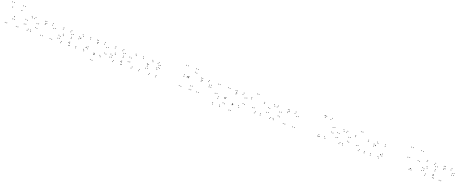

<svg xmlns="http://www.w3.org/2000/svg" viewBox="298 -3494 15524 6457"><g transform="rotate(20 8060.0 -265.0)"><path d="M151 10V-10H131V10ZM151 -558V-578H131V-558ZM156.5 -558V-578H136.5V-558ZM293.5 -184.5V-204.5H273.5V-184.5ZM346 -184.5V-204.5H326V-184.5ZM480.5 -558V-578H460.5V-558ZM487 -558V-578H467V-558ZM487 10V-10H467V10ZM548.5 10V-10H528.5V10ZM548.5 -719.5V-739.5H528.5V-719.5ZM482.5 -719.5V-739.5H462.5V-719.5ZM328 -271.5V-291.5H308V-271.5ZM318.5 -271.5V-291.5H298.5V-271.5ZM160 -719.5V-739.5H140V-719.5ZM91.5 -719.5V-739.5H71.5V-719.5ZM91.5 10V-10H71.5V10Z M1004.5 10V-10H984.5V10ZM1170 -155V-175H1150V-155ZM1170 -325V-345H1150V-325ZM1014.5 -490V-510H994.5V-490ZM875 -490V-510H855V-490ZM710 -325V-345H690V-325ZM710 -155V-175H690V-155ZM875 10V-10H855V10ZM768 -170V-190H748V-170ZM768 -310V-330H748V-310ZM898 -441V-461H878V-441ZM981.5 -441V-461H961.5V-441ZM1112 -310V-330H1092V-310ZM1112 -170V-190H1092V-170ZM981.5 -39V-59H961.5V-39ZM898 -39V-59H878V-39Z M1759.5 10V-10H1739.5V10ZM1759.5 -376V-396H1739.5V-376ZM1638 -501.5V-521.5H1618V-501.5ZM1380 -422V-442H1360V-422ZM1380 -381V-401H1360V-381ZM1619 -443.5V-463.5H1599V-443.5ZM1696.5 -358.5V-378.5H1676.5V-358.5ZM1696.5 10V-10H1676.5V10ZM1422.5 10V-10H1402.5V10ZM1422.5 -431.5V-451.5H1402.5V-431.5ZM1404 -490V-510H1384V-490ZM1360.5 -490V-510H1340.5V-490ZM1360.5 10V-10H1340.5V10Z M2395 10V-10H2375V10ZM2395 -391V-411H2375V-391ZM2300.5 -490V-510H2280.5V-490ZM2015 -490V-510H1995V-490ZM2005 -441V-461H1985V-441ZM2277.5 -441V-461H2257.5V-441ZM2337 -376V-396H2317V-376ZM2337 -78V-98H2317V-78ZM2357 10V-10H2337V10ZM2361.5 -67V-87H2341.5V-67ZM2361.5 -108V-128H2341.5V-108ZM2096.5 -31.5V-51.5H2076.5V-31.5ZM1993.5 -111.5V-131.5H1973.5V-111.5ZM1993.5 -176.5V-196.5H1973.5V-176.5ZM2082.5 -233V-253H2062.5V-233ZM2361.5 -233V-253H2341.5V-233ZM2361.5 -283V-303H2341.5V-283ZM2063 -283V-303H2043V-283ZM1938.5 -201.5V-221.5H1918.5V-201.5ZM1938.5 -94V-114H1918.5V-94ZM2077.5 21.5V1.5H2057.5V21.5Z M2905 10V-10H2885V10ZM2995 -94.5V-114.5H2975V-94.5ZM2995 -168V-188H2975V-168ZM2666 -343.5V-363.5H2646V-343.5ZM2666 -363.5V-383.5H2646V-363.5ZM2731 -441V-461H2711V-441ZM2985 -441V-461H2965V-441ZM2975 -490V-510H2955V-490ZM2700 -490V-510H2680V-490ZM2610 -385.5V-405.5H2590V-385.5ZM2610 -312V-332H2590V-312ZM2939 -136.5V-156.5H2919V-136.5ZM2939 -116.5V-136.5H2919V-116.5ZM2874 -39V-59H2854V-39ZM2605 -39V-59H2585V-39ZM2615 10V-10H2595V10Z M3272.5 210V190H3252.5V210ZM3272.5 -2.5V-22.5H3252.5V-2.5ZM3267.5 -21.5V-41.5H3247.5V-21.5ZM3267.5 -416.5V-436.5H3247.5V-416.5ZM3255.5 -490V-510H3235.5V-490ZM3210.5 -490V-510H3190.5V-490ZM3210.5 210V190H3190.5V210ZM3491.5 10V-10H3471.5V10ZM3642.5 -144V-164H3622.5V-144ZM3642.5 -376V-396H3622.5V-376ZM3497 -501.5V-521.5H3477V-501.5ZM3249 -422V-442H3229V-422ZM3249 -378V-398H3229V-378ZM3478 -440.5V-460.5H3458V-440.5ZM3581 -355.5V-375.5H3561V-355.5ZM3581 -160.5V-180.5H3561V-160.5ZM3462 -37V-57H3442V-37ZM3249 -37V-57H3229V-37ZM3249 10V-10H3229V10Z M4255 10V-10H4235V10ZM4255 -391V-411H4235V-391ZM4160.5 -490V-510H4140.5V-490ZM3875 -490V-510H3855V-490ZM3865 -441V-461H3845V-441ZM4137.5 -441V-461H4117.5V-441ZM4197 -376V-396H4177V-376ZM4197 -78V-98H4177V-78ZM4217 10V-10H4197V10ZM4221.5 -67V-87H4201.5V-67ZM4221.5 -108V-128H4201.5V-108ZM3956.5 -31.5V-51.5H3936.5V-31.5ZM3853.5 -111.5V-131.5H3833.5V-111.5ZM3853.5 -176.5V-196.5H3833.5V-176.5ZM3942.5 -233V-253H3922.5V-233ZM4221.5 -233V-253H4201.5V-233ZM4221.5 -283V-303H4201.5V-283ZM3923 -283V-303H3903V-283ZM3798.5 -201.5V-221.5H3778.5V-201.5ZM3798.5 -94V-114H3778.5V-94ZM3937.5 21.5V1.5H3917.5V21.5Z M4865 10V-10H4845V10ZM4875 -39V-59H4855V-39ZM4618 -39V-59H4598V-39ZM4488 -170V-190H4468V-170ZM4488 -310V-330H4468V-310ZM4618 -441V-461H4598V-441ZM4875 -441V-461H4855V-441ZM4865 -490V-510H4845V-490ZM4595 -490V-510H4575V-490ZM4430 -325V-345H4410V-325ZM4430 -155V-175H4410V-155ZM4595 10V-10H4575V10Z M5464.5 10V-10H5444.5V10ZM5474.5 -39V-59H5454.5V-39ZM5243 -39V-59H5223V-39ZM5113 -172.5V-192.5H5093V-172.5ZM5113 -307.5V-327.5H5093V-307.5ZM5218 -441V-461H5198V-441ZM5398 -441V-461H5378V-441ZM5445.5 -401V-421H5425.5V-401ZM5445.5 -327V-347H5425.5V-327ZM5398 -287V-307H5378V-287ZM5084 -287V-307H5064V-287ZM5084 -238.5V-258.5H5064V-238.5ZM5430.5 -238.5V-258.5H5410.5V-238.5ZM5498.5 -300.5V-320.5H5478.5V-300.5ZM5498.5 -417.5V-437.5H5478.5V-417.5ZM5422.5 -490V-510H5402.5V-490ZM5195 -490V-510H5175V-490ZM5055 -325V-345H5035V-325ZM5055 -155V-175H5035V-155ZM5220 10V-10H5200V10Z M6736.5 10V-10H6716.5V10ZM6736.5 -123V-143H6716.5V-123ZM6527.5 -382V-402H6507.5V-382ZM6527.5 -349.5V-369.5H6507.5V-349.5ZM6736.5 -587V-607H6716.5V-587ZM6736.5 -720V-740H6716.5V-720ZM6673.5 -720V-740H6653.5V-720ZM6673.5 -601V-621H6653.5V-601ZM6479 -371.5V-391.5H6459V-371.5ZM6519.5 -392.5V-412.5H6499.5V-392.5ZM6360 -392.5V-412.5H6340V-392.5ZM6360 -340V-360H6340V-340ZM6515.5 -340V-360H6495.5V-340ZM6472 -350.5V-370.5H6452V-350.5ZM6673.5 -109V-129H6653.5V-109ZM6673.5 10V-10H6653.5V10ZM6381.5 10V-10H6361.5V10ZM6381.5 -720V-740H6361.5V-720ZM6318.5 -720V-740H6298.5V-720ZM6318.5 10V-10H6298.5V10Z M7339.5 -302.5V-322.5H7319.5V-302.5ZM7337.5 -376V-396H7317.5V-376ZM7218 -501.5V-521.5H7198V-501.5ZM6960 -422V-442H6940V-422ZM6960 -381V-401H6940V-381ZM7199 -448.5V-468.5H7179V-448.5ZM7276.5 -358.5V-378.5H7256.5V-358.5ZM7276.5 -292.5V-312.5H7256.5V-292.5ZM7002.5 10V-10H6982.5V10ZM7002.5 -416.5V-436.5H6982.5V-416.5ZM6984 -490V-510H6964V-490ZM6940.5 -490V-510H6920.5V-490ZM6940.5 10V-10H6920.5V10Z M7840.5 210V190H7820.5V210ZM7960 66V46H7940V66ZM7960 -490V-510H7940V-490ZM7902 -490V-510H7882V-490ZM7902 -137V-157H7882V-137ZM7902 -117V-137H7882V-117ZM7902 51V31H7882V51ZM7812.5 161V141H7792.5V161ZM7575 161V141H7555V161ZM7585 210V190H7565V210ZM7935.5 -111.5V-131.5H7915.5V-111.5ZM7935.5 -154.5V-174.5H7915.5V-154.5ZM7696.5 -91.5V-111.5H7676.5V-91.5ZM7603.5 -181.5V-201.5H7583.5V-181.5ZM7603.5 -490V-510H7583.5V-490ZM7542 -490V-510H7522V-490ZM7542 -164V-184H7522V-164ZM7682.5 -35V-55H7662.5V-35Z M8232.5 210V190H8212.5V210ZM8232.5 -2.5V-22.5H8212.5V-2.5ZM8227.5 -21.5V-41.5H8207.5V-21.5ZM8227.5 -416.5V-436.5H8207.5V-416.5ZM8215.5 -490V-510H8195.5V-490ZM8170.5 -490V-510H8150.5V-490ZM8170.5 210V190H8150.5V210ZM8451.5 10V-10H8431.5V10ZM8602.5 -144V-164H8582.5V-144ZM8602.5 -376V-396H8582.5V-376ZM8457 -501.5V-521.5H8437V-501.5ZM8209 -422V-442H8189V-422ZM8209 -378V-398H8189V-378ZM8438 -440.5V-460.5H8418V-440.5ZM8541 -355.5V-375.5H8521V-355.5ZM8541 -160.5V-180.5H8521V-160.5ZM8422 -37V-57H8402V-37ZM8209 -37V-57H8189V-37ZM8209 10V-10H8189V10Z M9215.5 10V-10H9195.5V10ZM9215.5 -39V-59H9195.5V-39ZM9032.5 -39V-59H9012.5V-39ZM8943 -149V-169H8923V-149ZM8943 -635.5V-655.5H8923V-635.5ZM8885 -625.5V-645.5H8865V-625.5ZM8885 -134V-154H8865V-134ZM9004.5 10V-10H8984.5V10ZM9215.5 -399V-419H9195.5V-399ZM9215.5 -449V-469H9195.5V-449ZM8754 -449V-469H8734V-449ZM8754 -399V-419H8734V-399Z M9684.5 10V-10H9664.5V10ZM9850 -155V-175H9830V-155ZM9850 -325V-345H9830V-325ZM9694.5 -490V-510H9674.5V-490ZM9555 -490V-510H9535V-490ZM9390 -325V-345H9370V-325ZM9390 -155V-175H9370V-155ZM9555 10V-10H9535V10ZM9448 -170V-190H9428V-170ZM9448 -310V-330H9428V-310ZM9578 -441V-461H9558V-441ZM9661.5 -441V-461H9641.5V-441ZM9792 -310V-330H9772V-310ZM9792 -170V-190H9772V-170ZM9661.5 -39V-59H9641.5V-39ZM9578 -39V-59H9558V-39Z M10439.5 10V-10H10419.5V10ZM10439.5 -376V-396H10419.5V-376ZM10318 -501.5V-521.5H10298V-501.5ZM10060 -422V-442H10040V-422ZM10060 -381V-401H10040V-381ZM10299 -443.5V-463.5H10279V-443.5ZM10376.5 -358.5V-378.5H10356.5V-358.5ZM10376.5 10V-10H10356.5V10ZM10102.5 10V-10H10082.5V10ZM10102.5 -431.5V-451.5H10082.5V-431.5ZM10084 -490V-510H10064V-490ZM10040.5 -490V-510H10020.5V-490ZM10040.5 10V-10H10020.5V10Z M11535 10V-10H11515V10ZM11725 -260V-280H11705V-260ZM11725 -455V-475H11705V-455ZM11535 -720V-740H11515V-720ZM11300 -720V-740H11280V-720ZM11300 -665V-685H11280V-665ZM11502 -665V-685H11482V-665ZM11662 -440V-460H11642V-440ZM11662 -275V-295H11642V-275ZM11502 -45V-65H11482V-45ZM11300 -45V-65H11280V-45ZM11300 10V-10H11280V10ZM11336.5 10V-10H11316.5V10ZM11336.5 -720V-740H11316.5V-720ZM11273.5 -720V-740H11253.5V-720ZM11273.5 10V-10H11253.5V10Z M12164.5 10V-10H12144.5V10ZM12330 -155V-175H12310V-155ZM12330 -325V-345H12310V-325ZM12174.5 -490V-510H12154.5V-490ZM12035 -490V-510H12015V-490ZM11870 -325V-345H11850V-325ZM11870 -155V-175H11850V-155ZM12035 10V-10H12015V10ZM11928 -170V-190H11908V-170ZM11928 -310V-330H11908V-310ZM12058 -441V-461H12038V-441ZM12141.5 -441V-461H12121.5V-441ZM12272 -310V-330H12252V-310ZM12272 -170V-190H12252V-170ZM12141.5 -39V-59H12121.5V-39ZM12058 -39V-59H12038V-39Z M12935.5 10V-10H12915.5V10ZM12935.5 -39V-59H12915.5V-39ZM12752.5 -39V-59H12732.5V-39ZM12663 -149V-169H12643V-149ZM12663 -635.5V-655.5H12643V-635.5ZM12605 -625.5V-645.5H12585V-625.5ZM12605 -134V-154H12585V-134ZM12724.5 10V-10H12704.5V10ZM12935.5 -399V-419H12915.5V-399ZM12935.5 -449V-469H12915.5V-449ZM12474 -449V-469H12454V-449ZM12474 -399V-419H12454V-399Z M13445 10V-10H13425V10ZM13535 -94.5V-114.5H13515V-94.5ZM13535 -168V-188H13515V-168ZM13206 -343.5V-363.5H13186V-343.5ZM13206 -363.5V-383.5H13186V-363.5ZM13271 -441V-461H13251V-441ZM13525 -441V-461H13505V-441ZM13515 -490V-510H13495V-490ZM13240 -490V-510H13220V-490ZM13150 -385.5V-405.5H13130V-385.5ZM13150 -312V-332H13130V-312ZM13479 -136.5V-156.5H13459V-136.5ZM13479 -116.5V-136.5H13459V-116.5ZM13414 -39V-59H13394V-39ZM13145 -39V-59H13125V-39ZM13155 10V-10H13135V10Z M14616.5 10V-10H14596.5V10ZM14791.5 -359.5V-379.5H14771.5V-359.5ZM14791.5 -720V-740H14771.5V-720ZM14728.5 -720V-740H14708.5V-720ZM14728.5 -373.5V-393.5H14708.5V-373.5ZM14570 -30V-50H14550V-30ZM14590 -30V-50H14570V-30ZM14431.5 -375.5V-395.5H14411.5V-375.5ZM14431.5 -720V-740H14411.5V-720ZM14368.5 -720V-740H14348.5V-720ZM14368.5 -359.5V-379.5H14348.5V-359.5ZM14543.5 10V-10H14523.5V10Z M15415 10V-10H15395V10ZM15415 -391V-411H15395V-391ZM15320.5 -490V-510H15300.5V-490ZM15035 -490V-510H15015V-490ZM15025 -441V-461H15005V-441ZM15297.5 -441V-461H15277.5V-441ZM15357 -376V-396H15337V-376ZM15357 -78V-98H15337V-78ZM15377 10V-10H15357V10ZM15381.5 -67V-87H15361.5V-67ZM15381.5 -108V-128H15361.5V-108ZM15116.5 -31.5V-51.5H15096.5V-31.5ZM15013.5 -111.5V-131.5H14993.5V-111.5ZM15013.5 -176.5V-196.5H14993.5V-176.5ZM15102.5 -233V-253H15082.5V-233ZM15381.5 -233V-253H15361.5V-233ZM15381.5 -283V-303H15361.5V-283ZM15083 -283V-303H15063V-283ZM14958.5 -201.5V-221.5H14938.5V-201.5ZM14958.5 -94V-114H14938.5V-94ZM15097.5 21.5V1.5H15077.5V21.5Z M16019.5 -302.5V-322.5H15999.5V-302.5ZM16017.5 -376V-396H15997.5V-376ZM15898 -501.5V-521.5H15878V-501.5ZM15640 -422V-442H15620V-422ZM15640 -381V-401H15620V-381ZM15879 -448.5V-468.5H15859V-448.5ZM15956.5 -358.5V-378.5H15936.5V-358.5ZM15956.5 -292.5V-312.5H15936.5V-292.5ZM15682.5 10V-10H15662.5V10ZM15682.5 -416.5V-436.5H15662.5V-416.5ZM15664 -490V-510H15644V-490ZM15620.5 -490V-510H15600.5V-490ZM15620.5 10V-10H15600.5V10Z"/></g></svg>

Font: Monaspace Krypton Dots Var
Style: Regular
Weight: 400
Designer: Riley Cran and the Lettermatic Team
Version: Version 1.100 (Monaspace Krypton Dots)